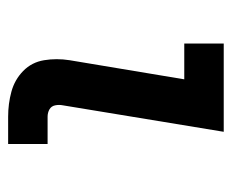

<svg xmlns="http://www.w3.org/2000/svg" viewBox="-69 -501 570 472"><g transform="rotate(90 216.0 -265.0)"><path d="M267 0H334V-97H267Q257 -97 249 -101.5Q241 -106 239 -115.5Q237 -125 239 -135L304 -530H87V-433H175L128 -151Q123 -119 128 -88.5Q133 -58 154.5 -37Q176 -16 205.5 -8Q235 0 267 0Z"/></g></svg>

Font: Iosevka Sparkle SmBdObl
Style: Regular
Weight: 600
Italic angle: -9°
Designer: Belleve Invis
Foundry: Belleve Invis
Version: Version 4.5.0; ttfautohint (v1.8.3)